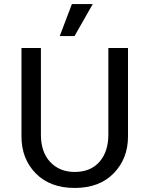

<svg xmlns="http://www.w3.org/2000/svg" viewBox="-20 -917 739 948"><path d="M335 -897H438L348 -739H275ZM182 -252Q182 -166 228 -117Q274 -68 349 -68Q427 -68 471 -118Q515 -168 515 -252V-680H612V-243Q612 -134 541.5 -61.5Q471 11 349 11Q227 11 156.5 -61Q86 -133 86 -243V-680H182Z"/></svg>

Font: Palanquin Medium
Style: Regular
Weight: 500
Designer: Pria Ravichandran
Version: Version 1.0.4